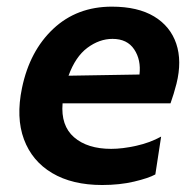

<svg xmlns="http://www.w3.org/2000/svg" viewBox="-20 -530 567 563"><path d="M279.5 12.5Q192 12.5 133 -22.5Q74 -57.5 50.2 -121.5Q26.5 -185.5 44.5 -272Q67 -380.5 136.2 -445.5Q205.5 -510.5 308 -510.5Q384 -510.5 431.8 -481.8Q479.5 -453 496.8 -402Q514 -351 497.5 -284.5Q489.5 -253.5 480 -227H163.5Q158 -161.5 197.2 -127.5Q236.5 -93.5 306 -93.5Q339 -93.5 379.5 -102.5Q420 -111.5 452.5 -129.5L435.5 -18.5Q415.5 -7.5 373.2 2.5Q331 12.5 279.5 12.5ZM310 -416Q271.5 -416 236.2 -389.8Q201 -363.5 181 -308L389 -311.5Q394 -354.5 373.5 -385.2Q353 -416 310 -416Z"/></svg>

Font: Commissioner SemiBold
Style: Italic
Weight: 600
Italic angle: -12°
Designer: Kostas Bartsokas
Foundry: Kostas Bartsokas
Version: Version 1.000; ttfautohint (v1.8.3)